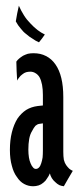

<svg xmlns="http://www.w3.org/2000/svg" viewBox="-20 -645 277 671"><path d="M136.7 -524.4Q136.7 -524.4 136.7 -524.4Q136.7 -524.4 136.7 -524.4Q124 -530.3 111.3 -540Q98.6 -549.8 85.9 -563.5Q73.2 -576.2 63.5 -591.8Q53.7 -607.4 45.9 -625Q45.9 -625 40 -597.7Q35.2 -570.3 35.2 -570.3Q35.2 -570.3 35.2 -570.3Q35.2 -570.3 35.2 -570.3Q43 -555.7 52.7 -544.9Q61.5 -533.2 72.3 -525.4Q82 -516.6 93.8 -509.8Q104.5 -502 116.2 -497.1Q116.2 -497.1 127 -510.7Q136.7 -524.4 136.7 -524.4ZM129.9 -120.1Q129.9 -120.1 129.9 -120.1Q129.9 -120.1 129.9 -120.1Q129.9 -105.5 128.9 -94.7Q127 -83 124 -74.2Q121.1 -64.5 116.2 -59.6Q111.3 -54.7 105.5 -54.7Q105.5 -54.7 105.5 -54.7Q105.5 -54.7 105.5 -54.7Q99.6 -54.7 95.7 -59.6Q90.8 -64.5 86.9 -74.2Q83 -83 81.1 -94.7Q79.1 -107.4 79.1 -122.1Q79.1 -122.1 79.1 -122.1Q79.1 -122.1 79.1 -122.1Q79.1 -142.6 82 -159.2Q85 -175.8 91.8 -186.5Q97.7 -198.2 103.5 -205.1Q110.4 -210.9 116.2 -211.9Q116.2 -211.9 123 -212.9Q129.9 -213.9 129.9 -213.9Q129.9 -213.9 129.9 -167Q129.9 -120.1 129.9 -120.1ZM234.4 -47.9Q234.4 -47.9 234.4 -47.9Q234.4 -47.9 234.4 -47.9Q227.5 -50.8 221.7 -55.7Q215.8 -61.5 210.9 -68.4Q206.1 -75.2 203.1 -86.9Q201.2 -98.6 201.2 -114.3Q201.2 -114.3 201.2 -138.7Q201.2 -163.1 201.2 -195.3Q201.2 -234.4 201.2 -270.5Q201.2 -305.7 201.2 -305.7Q201.2 -305.7 201.2 -305.7Q201.2 -305.7 201.2 -305.7Q201.2 -343.8 194.3 -372.1Q187.5 -400.4 173.8 -419.9Q160.2 -439.5 140.6 -449.2Q122.1 -459 96.7 -459Q96.7 -459 96.7 -459Q96.7 -459 96.7 -459Q86.9 -459 77.1 -457Q68.4 -454.1 60.5 -450.2Q52.7 -445.3 46.9 -440.4Q41 -435.5 37.1 -429.7Q37.1 -429.7 38.1 -396.5Q40 -363.3 40 -363.3Q40 -363.3 40 -363.3Q40 -363.3 40 -363.3Q42 -368.2 46.9 -374Q50.8 -379.9 57.6 -384.8Q64.5 -390.6 71.3 -392.6Q78.1 -394.5 85.9 -394.5Q85.9 -394.5 85.9 -394.5Q85.9 -394.5 85.9 -394.5Q95.7 -394.5 103.5 -389.6Q112.3 -384.8 118.2 -375Q124 -364.3 127 -348.6Q129.9 -333 129.9 -313.5Q129.9 -313.5 129.9 -294.9Q129.9 -276.4 129.9 -276.4Q129.9 -276.4 120.1 -275.4Q111.3 -274.4 111.3 -274.4Q111.3 -274.4 111.3 -274.4Q111.3 -274.4 111.3 -274.4Q88.9 -271.5 71.3 -260.7Q53.7 -249 41 -230.5Q28.3 -210 21.5 -182.6Q14.6 -155.3 14.6 -121.1Q14.6 -121.1 14.6 -121.1Q14.6 -121.1 14.6 -121.1Q14.6 -88.9 21.5 -65.4Q27.3 -42 39.1 -26.4Q49.8 -9.8 64.5 -2Q79.1 5.9 95.7 5.9Q95.7 5.9 95.7 5.9Q95.7 5.9 95.7 5.9Q105.5 5.9 115.2 2.9Q124 0 131.8 -6.8Q139.6 -12.7 144.5 -21.5Q150.4 -29.3 154.3 -39.1Q154.3 -39.1 154.3 -39.1Q154.3 -39.1 154.3 -39.1Q156.2 -30.3 161.1 -22.5Q166 -14.6 172.9 -8.8Q179.7 -2 187.5 2Q194.3 4.9 203.1 5.9Q203.1 5.9 218.8 -21.5Q234.4 -47.9 234.4 -47.9Z"/></svg>

Font: AgendaMediumCondGoodkids
Style: AgendaMediumCondGoodkids
Weight: 500
Designer: ""
Version: ""